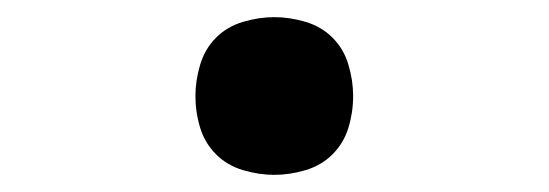

<svg xmlns="http://www.w3.org/2000/svg" viewBox="-20 -196 640 224"><path d="M300 8Q282 8 263.5 2.5Q245 -3 232 -16Q219 -29 213.5 -47Q208 -65 208 -84Q208 -102 213.5 -120.5Q219 -139 232 -152Q245 -165 263.5 -170.5Q282 -176 300 -176Q318 -176 336.5 -170.5Q355 -165 368 -152Q381 -139 386.5 -120.5Q392 -102 392 -84Q392 -65 386.5 -47Q381 -29 368 -16Q355 -3 336.5 2.5Q318 8 300 8Z"/></svg>

Font: Iosevka Semibold Extended
Style: Regular
Weight: 600
Width: 7
Monospace: yes
Designer: Belleve Invis
Foundry: Belleve Invis
Version: Version 32.5.0; ttfautohint (v1.8.4)